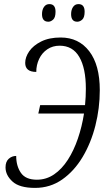

<svg xmlns="http://www.w3.org/2000/svg" viewBox="-20 -907 527 937"><path d="M151 10Q75 10 41 -21Q7 -52 7 -90Q7 -118 22.5 -132Q38 -146 59 -146Q59 -97 82 -63.5Q105 -30 160 -30Q206 -30 244 -56Q282 -82 311 -127Q340 -172 360 -230.5Q380 -289 390 -353H167L176 -394H395Q399 -434 399 -474Q399 -574 367 -629Q335 -684 271 -684Q237 -684 211 -666.5Q185 -649 171 -619.5Q157 -590 157 -556Q103 -556 103 -600Q103 -628 122.5 -656.5Q142 -685 181 -704.5Q220 -724 276 -724Q364 -724 415.5 -657Q467 -590 467 -467Q467 -379 445.5 -294Q424 -209 383 -140.5Q342 -72 283.5 -31Q225 10 151 10ZM357 -801Q327 -801 327 -838Q327 -859 336.5 -873Q346 -887 363 -887Q393 -887 393 -850Q393 -822 381.5 -811.5Q370 -801 357 -801ZM216 -801Q185 -801 185 -838Q185 -859 194.5 -873Q204 -887 221 -887Q251 -887 251 -850Q251 -822 239.5 -811.5Q228 -801 216 -801Z"/></svg>

Font: Noto Serif ExtraCondensed Light
Style: Italic
Weight: 300
Width: 2
Italic angle: -12°
Designer: Monotype Design Team
Foundry: Monotype Imaging Inc.
Version: Version 2.014; ttfautohint (v1.8.4.7-5d5b)